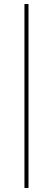

<svg xmlns="http://www.w3.org/2000/svg" viewBox="-20 -740 260 950"><path d="M101 190H121V-720H101Z"/></svg>

Font: Fixel Display 20240404 Thin
Style: Italic
Weight: 100
Italic angle: -10°
Designer: AlfaBravo + MacPaw
Foundry: Kyrylo Tkachov, Marchela Mozhyna, Serhii Makarenko, Maria Weinstein, Zakhar Kryvoshyya
Version: Version 1.211;Glyphs 3.2 (3225)